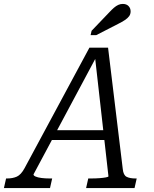

<svg xmlns="http://www.w3.org/2000/svg" viewBox="-74 -959 786 979"><path d="M193 -295H471V-245H171ZM409 -681 422 -678 97 -70Q96 -64 107 -59Q118 -54 137 -51.5Q156 -49 179 -49H192L181 0H-54L-43 -49H-38Q-9 -49 12 -58.5Q33 -68 51 -101L382 -716H477L552 -97Q555 -66 571.5 -57.5Q588 -49 617 -49H623L612 0H365L376 -49H389Q413 -49 433 -50.5Q453 -52 466 -54.5Q479 -57 479 -60ZM483 -896Q496 -910 507 -919.5Q518 -929 529 -934Q540 -939 552 -939Q571 -939 581.5 -928Q592 -917 592 -901Q592 -887 584.5 -876.5Q577 -866 562.5 -856.5Q548 -847 528 -837L417 -780H388L393 -802Z"/></svg>

Font: Roboto Serif 20pt Light
Style: Italic
Weight: 300
Italic angle: -10°
Version: Version 1.007